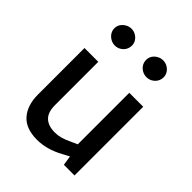

<svg xmlns="http://www.w3.org/2000/svg" viewBox="-211 -867 994 994"><g transform="rotate(45 286.5 -369.5)"><path d="M231 7Q147 7 107.5 -39Q68 -85 68 -162V-503H169V-186Q169 -134 194.5 -109.5Q220 -85 269 -85Q291 -85 312 -91Q333 -97 356 -108L396 -126V-503H498V0H420L408 -78L429 -62L376 -34Q338 -13 301.5 -3Q265 7 231 7ZM170 -623Q153 -623 138 -631.5Q123 -640 114 -654Q105 -668 105 -685Q105 -702 114 -715.5Q123 -729 138 -737.5Q153 -746 170 -746Q187 -746 201.5 -737.5Q216 -729 224.5 -715.5Q233 -702 233 -686Q233 -668 224.5 -654Q216 -640 201.5 -631.5Q187 -623 170 -623ZM401 -623Q384 -623 369 -631.5Q354 -640 345.5 -654Q337 -668 337 -685Q337 -702 345.5 -715.5Q354 -729 369 -737.5Q384 -746 401 -746Q419 -746 433.5 -737.5Q448 -729 456.5 -715.5Q465 -702 465 -686Q465 -668 456.5 -654Q448 -640 433.5 -631.5Q419 -623 401 -623Z"/></g></svg>

Font: REM Medium
Style: Regular
Weight: 400
Version: Version 1.005;gftools[0.9.28]